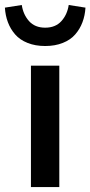

<svg xmlns="http://www.w3.org/2000/svg" viewBox="-52 -757 366 777"><path d="M73.2 0V-491.2H188V0ZM-32.2 -726.1 36.1 -736.8Q42 -697.8 65.7 -671.4Q89.4 -645 130.9 -645Q172.4 -645 196.3 -671.4Q220.2 -697.8 226.1 -736.8L293.9 -726.1Q292 -694.3 281.7 -667Q271.5 -639.6 252.4 -617.7Q233.4 -595.7 202.1 -583.3Q170.9 -570.8 130.9 -570.8Q90.8 -570.8 59.6 -583.3Q28.3 -595.7 9.3 -617.7Q-9.8 -639.6 -20 -667Q-30.3 -694.3 -32.2 -726.1Z"/></svg>

Font: Toshiba Sans Medium
Style: Regular
Weight: 500
Designer: Paul D. Hunt
Foundry: Toshiba Corporation
Version: Version 2.020;PS 2.0;hotconv 1.0.86;makeotf.lib2.5.63406